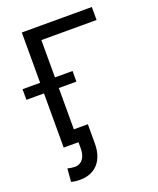

<svg xmlns="http://www.w3.org/2000/svg" viewBox="-193 -827 938 1140"><g transform="rotate(-20 275.5 -257.0)"><path d="M528.4 -727.3H85.9V-409.4H-25.2V-342.3H85.9V0H179.3V41.5C179.3 98 149.9 130.3 111.5 130.3C101.9 130.3 73.5 127.5 64.3 123.2L57.2 206C76.3 211.6 92.3 213.1 112.9 213.1C214.1 213.1 268.1 143.1 268.1 41.5V-81.3H179.7V-342.3H290.8V-409.4H179.7V-645.2H528.4Z"/></g></svg>

Font: Margiela Sans Text
Style: Regular
Weight: 400
Designer: Stefan Endress, Andreas Faust
Version: Version 1.100;FEAKit 1.0